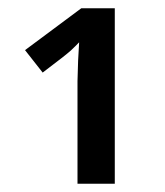

<svg xmlns="http://www.w3.org/2000/svg" viewBox="-20 -734 403 468"><path d="M259.8 -286.1H168.9V-536.1L170.4 -586.4L172.9 -630.9Q164.6 -622.1 153.1 -611.3Q141.6 -600.6 84 -557.1L41 -611.8L178.2 -713.9H259.8Z"/></svg>

Font: JBL Sans
Style: Semibold
Weight: 600
Version: Version 1.10